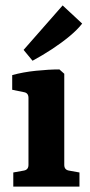

<svg xmlns="http://www.w3.org/2000/svg" viewBox="-20 -688 331 708"><path d="M217 -80Q217 -62 234 -59L273 -52V0H29V-52L68 -59Q85 -62 85 -80V-327Q85 -345 69 -348L25 -357V-411Q64 -422 112 -427Q160 -432 199 -432L217 -416ZM67 -504 211 -668 283 -601Q265 -578 236 -554Q207 -530 172 -507Q137 -484 100 -464Z"/></svg>

Font: Rasa
Style: Bold
Weight: 700
Designer: Anna Giedrys (Yrsa+Rasa design), David Brezina (Yrsa art-direction, Rasa art-direction, design)
Foundry: Rosetta Type Foundry
Version: Version 2.004